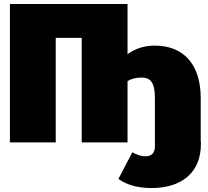

<svg xmlns="http://www.w3.org/2000/svg" viewBox="-20 -718 1049 968"><path d="M992 -1V-223C992 -386 912 -488 760 -488C706 -488 663 -473 623 -445V-698H30V0H261V-527H392V0H623V-309C641 -320 663 -327 694 -327C742 -327 761 -297 761 -223V21C761 53 743 70 714 70C687 70 672 62 647 50L577 184C615 211 667 230 744 230C892 230 993 156 993 7V-1Z"/></svg>

Font: Fira Sans Ultra
Style: Regular
Weight: 950
Designer: Carrois Corporate & Edenspiekermann AG
Foundry: Carrois Corporate GbR & Edenspiekermann AG
Version: Version 4.203;PS 004.203;hotconv 1.0.88;makeotf.lib2.5.64775